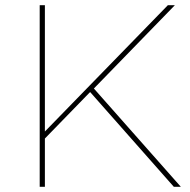

<svg xmlns="http://www.w3.org/2000/svg" viewBox="-20 -720 733 740"><path d="M149 -209 627 -700H654L340 -377L328 -366L149 -182ZM133 -700H153V0H133ZM317 -377 332 -390 677 0H650Z"/></svg>

Font: Montserrat
Style: Regular
Weight: 400
Designer: Julieta Ulanovsky
Foundry: Julieta Ulanovsky
Version: Version 8.000